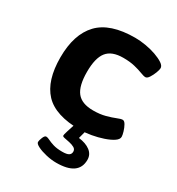

<svg xmlns="http://www.w3.org/2000/svg" viewBox="-177 -642 887 964"><g transform="rotate(30 266.5 -160.0)"><path d="M315 8Q172 8 110 -58Q48 -124 48 -258Q48 -392 114 -461.5Q180 -531 325 -531Q354 -531 386.5 -525.5Q419 -520 447 -510Q475 -500 493 -488Q511 -476 511 -462Q511 -453 504 -434.5Q497 -416 487 -400.5Q477 -385 467 -385Q457 -385 438 -392.5Q419 -400 390.5 -407Q362 -414 323 -414Q257 -414 228.5 -378Q200 -342 200 -262Q200 -181 228.5 -145Q257 -109 323 -109Q363 -109 394 -117.5Q425 -126 445.5 -134.5Q466 -143 476 -143Q486 -143 494.5 -128Q503 -113 508.5 -94.5Q514 -76 514 -66Q514 -51 494.5 -38Q475 -25 444 -14.5Q413 -4 379 2Q345 8 315 8ZM294 211Q266 211 235.5 204Q205 197 184 186.5Q163 176 163 166Q163 157 170 139.5Q177 122 186 122Q194 122 206.5 128.5Q219 135 240 141.5Q261 148 292 148Q319 148 330 141Q341 134 341 120Q341 106 328.5 99Q316 92 299 88.5Q282 85 269.5 82.5Q257 80 257 75Q257 72 258 66.5Q259 61 264.5 44Q270 27 282 -10H346L331 46Q373 51 398 70Q423 89 423 120Q423 211 294 211Z"/></g></svg>

Font: Asap Semi Expanded
Style: Bold
Weight: 700
Width: 6
Designer: Pablo Cosgaya
Foundry: Omnibus-Type
Version: Version 3.001; ttfautohint (v1.8.4.7-5d5b)